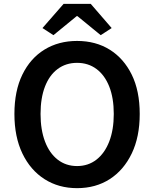

<svg xmlns="http://www.w3.org/2000/svg" viewBox="-20 -965 802 999"><path d="M381 14Q285 14 211.5 -33Q138 -80 96.5 -166.5Q55 -253 55 -372Q55 -492 96.5 -577Q138 -662 211.5 -707Q285 -752 381 -752Q478 -752 551 -706.5Q624 -661 665.5 -576.5Q707 -492 707 -372Q707 -253 665.5 -166.5Q624 -80 551 -33Q478 14 381 14ZM381 -101Q439 -101 482 -134.5Q525 -168 548.5 -229Q572 -290 572 -372Q572 -455 548.5 -514.5Q525 -574 482 -606Q439 -638 381 -638Q323 -638 280 -606Q237 -574 214 -514.5Q191 -455 191 -372Q191 -290 214 -229Q237 -168 280 -134.5Q323 -101 381 -101ZM258 -782 201 -819 311 -945H452L561 -819L504 -782L383 -881H379Z"/></svg>

Font: Noto Sans TC Thin SemiBold
Style: Regular
Weight: 600
Version: Version 2.004-H2;hotconv 1.0.118;makeotfexe 2.5.65603